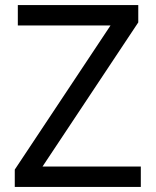

<svg xmlns="http://www.w3.org/2000/svg" viewBox="-20 -734 612 754"><path d="M533 0H38V-68L414 -634H50V-714H523V-646L147 -80H533Z"/></svg>

Font: Noto Sans Chakma
Style: Regular
Weight: 400
Designer: Zachary Quinn Scheuren - Monotype Design Team
Foundry: Monotype Imaging Inc.
Version: Version 2.003; ttfautohint (v1.8.4.7-5d5b)